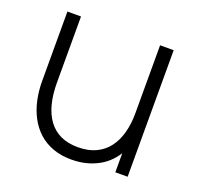

<svg xmlns="http://www.w3.org/2000/svg" viewBox="-102 -649 789 770"><g transform="rotate(20 292.0 -264.0)"><path d="M277.5 12.5Q233 12.5 197.8 -0.5Q162.5 -13.5 136.5 -37.2Q110.5 -61 93.5 -93.2Q76.5 -125.5 68.2 -164Q60 -202.5 60 -244.5V-540H118V-259Q118 -208 128.2 -168Q138.5 -128 159.2 -100Q180 -72 211.2 -57.5Q242.5 -43 285 -43Q329 -43 361.2 -58.2Q393.5 -73.5 414.2 -101Q435 -128.5 445.2 -166.2Q455.5 -204 455.5 -248.5L501 -243Q501 -155.5 471.2 -98.8Q441.5 -42 391 -14.8Q340.5 12.5 277.5 12.5ZM461 0V-121.5H455.5V-540H513.5V0Z"/></g></svg>

Font: Manrope ExtraLight Light
Style: Regular
Weight: 300
Version: Version 4.504